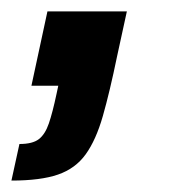

<svg xmlns="http://www.w3.org/2000/svg" viewBox="-63 -150 299 336"><path d="M-43 166 -29 102Q-6 102 5 93.5Q16 85 22.5 66Q29 47 36 14L39 0H-8L20 -130H159L142 -52Q129 11 117 53Q105 95 87 120Q69 145 38.5 155.5Q8 166 -43 166Z"/></svg>

Font: Saira UltraCondensed Black
Style: Italic
Weight: 900
Width: 1
Italic angle: -12°
Designer: Hector Gatti with collaboration of the Omnibus-Type team
Foundry: Omnibus-Type
Version: Version 1.101